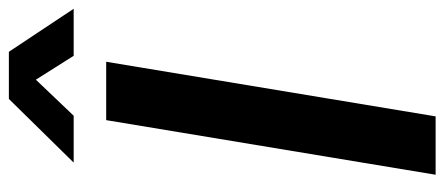

<svg xmlns="http://www.w3.org/2000/svg" viewBox="-299 -683 982 424"><g transform="rotate(-90 192.0 -471.0)"><path d="M267.6 -727.5 147 0H18.1L138.7 -727.5ZM148.4 -799.3H45.4V-799.8L185.5 -942.4H289.6L384.3 -799.8V-799.3H280.8L228 -882.8Z"/></g></svg>

Font: Inter Display SemiBold
Style: Italic
Weight: 600
Italic angle: -9.39999°
Designer: Rasmus Andersson
Foundry: rsms
Version: Version 4.000;git-a52131595